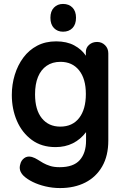

<svg xmlns="http://www.w3.org/2000/svg" viewBox="-20 -740 640 975"><path d="M262 7Q191 7 141.5 -29.5Q92 -66 66 -126Q40 -186 40 -258Q40 -311 55 -360Q70 -409 98.5 -447.5Q127 -486 169 -508Q211 -530 265 -530Q319 -530 357 -509.5Q395 -489 416 -457V-476Q416 -498 432.5 -512.5Q449 -527 473 -527Q497 -527 513.5 -510.5Q530 -494 530 -469V-26Q530 51 499 105Q468 159 413 187Q358 215 285 215Q247 215 211 206.5Q175 198 146.5 184Q118 170 100 153Q86 139 82 124.5Q78 110 83 94Q87 75 103 63Q119 51 142 57Q158 62 171 70.5Q184 79 199 87.5Q214 96 234 102.5Q254 109 283 109Q353 109 385 73Q417 37 417 -26V-69Q389 -32 350 -12.5Q311 7 262 7ZM286 -97Q348 -97 382 -141Q416 -185 416 -263Q416 -340 381.5 -383Q347 -426 287 -426Q246 -426 217 -406Q188 -386 173 -349.5Q158 -313 158 -261Q158 -182 192.5 -139.5Q227 -97 286 -97ZM300 -579Q272 -579 254 -597.5Q236 -616 236 -650Q236 -683 254 -701.5Q272 -720 300 -720Q330 -720 348 -701.5Q366 -683 366 -650Q366 -616 348 -597.5Q330 -579 300 -579Z"/></svg>

Font: National Park SemiBold
Style: Regular
Weight: 600
Designer: Andrea Herstowski, Ben Hoepner
Version: Version 1.009